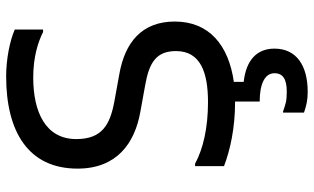

<svg xmlns="http://www.w3.org/2000/svg" viewBox="-218 -554 1020 624"><g transform="rotate(-90 292.0 -242.0)"><path d="M534 -184C534 -292 465 -346 364 -364L276 -380C199 -394 152 -420 152 -504C152 -604 240 -644 352 -644C420 -644 468 -628 500 -612H508V-704C472 -720 412 -732 356 -732C176 -732 56 -660 56 -500C56 -372 139 -314 240 -296L328 -280C401 -267 438 -244 438 -180C438 -100 368 -76 272 -76C188 -76 120 -92 72 -118H64V-24C116 -4 188 12 272 12H274V92C330 92 366 108 366 140C366 168 346 180 306 180C274 180 266 176 242 168H238V236C262 244 278 248 306 248C390 248 446 212 446 140C446 84 410 48 338 40V8C457 -9 534 -72 534 -184Z"/></g></svg>

Font: Kufam Arabic Latin Roman Normal
Style: Regular
Weight: 400
Designer: Wael Morcos & Artur Schmal
Version: Version 1.200;PS 001.200;hotconv 1.0.88;makeotf.lib2.5.64775